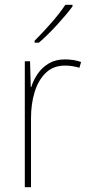

<svg xmlns="http://www.w3.org/2000/svg" viewBox="-20 -836 374 805"><path d="M252 -587Q290 -587 320 -576L313 -552Q299 -556 284.5 -558.5Q270 -561 252 -561Q204 -561 172.5 -531Q141 -501 125.5 -451Q110 -401 110 -341V-51H84V-579H106L109 -471H111Q120 -500 138 -526.5Q156 -553 184.5 -570Q213 -587 252 -587ZM284 -809Q258 -774 218.5 -731Q179 -688 143 -657H125V-665Q159 -699 195 -740Q231 -781 254 -816H284Z"/></svg>

Font: Noto Sans Tamil UI SemiCondensed Thin
Style: Regular
Weight: 100
Width: 4
Designer: Jelle Bosma - Monotype Design Team
Foundry: Monotype Imaging Inc.
Version: Version 2.004; ttfautohint (v1.8.4.7-5d5b)